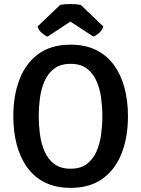

<svg xmlns="http://www.w3.org/2000/svg" viewBox="-20 -918 700 952"><path d="M172 -342Q172 -298 178 -252.2Q184 -206.5 200.8 -167.8Q217.5 -129 248.8 -105.2Q280 -81.5 330 -81.5Q380 -81.5 411 -105.2Q442 -129 458.8 -167.8Q475.5 -206.5 481.5 -252.2Q487.5 -298 487.5 -342Q487.5 -386 481.5 -431.5Q475.5 -477 458.8 -515.5Q442 -554 411 -577.8Q380 -601.5 330 -601.5Q280 -601.5 248.8 -577.8Q217.5 -554 200.8 -515.5Q184 -477 178 -431.5Q172 -386 172 -342ZM46 -342Q46 -444.5 76.8 -524.5Q107.5 -604.5 170.5 -650.5Q233.5 -696.5 330 -696.5Q403 -696.5 456.5 -670Q510 -643.5 545 -595.5Q580 -547.5 597.2 -483Q614.5 -418.5 614.5 -342Q614.5 -239 583.5 -158.8Q552.5 -78.5 489.5 -32.5Q426.5 13.5 330 13.5Q257 13.5 203.5 -13Q150 -39.5 115 -87.8Q80 -136 63 -200.8Q46 -265.5 46 -342ZM380 -894 492.5 -786.5Q486.5 -767.5 471 -754.2Q455.5 -741 443 -736.5L329 -811L216 -736.5Q203 -741 187.5 -754.2Q172 -767.5 166 -786.5L278.5 -894Q301.5 -898 329 -898Q357 -898 380 -894Z"/></svg>

Font: Signika Medium
Style: Regular
Weight: 500
Designer: Anna Giedry
Foundry: Anna Giedry
Version: Version 2.000